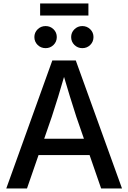

<svg xmlns="http://www.w3.org/2000/svg" viewBox="-20 -1071 729 1091"><path d="M15.6 0 277.3 -727.5H410.6L673.3 0H554.7L413.6 -407.7Q397 -459 377.2 -522.9Q357.4 -586.9 330.1 -679.7H357.4Q330.6 -586.9 310.8 -522.2Q291 -457.5 274.4 -407.7L133.3 0ZM159.2 -189.9V-282.7H529.8V-189.9ZM447.8 -797.4Q421.4 -797.4 402.8 -815.7Q384.3 -834 384.3 -860.4Q384.3 -886.2 402.8 -904.5Q421.4 -922.9 447.8 -922.9Q474.1 -922.9 492.7 -904.8Q511.2 -886.7 511.2 -860.4Q511.2 -834 492.9 -815.7Q474.6 -797.4 447.8 -797.4ZM239.3 -797.4Q212.4 -797.4 193.8 -815.7Q175.3 -834 175.3 -860.4Q175.3 -886.2 193.8 -904.5Q212.4 -922.9 239.3 -922.9Q265.6 -922.9 284.2 -904.8Q302.7 -886.7 302.7 -860.4Q302.7 -834 284.2 -815.7Q265.6 -797.4 239.3 -797.4ZM482.4 -1051.3V-982.9H208V-1051.3Z"/></svg>

Font: Inter 24pt Medium
Style: Regular
Weight: 500
Designer: Rasmus Andersson
Foundry: rsms
Version: Version 4.001;git-66647c0bb